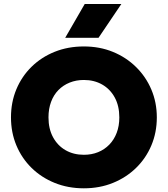

<svg xmlns="http://www.w3.org/2000/svg" viewBox="-20 -954 863 988"><path d="M411.5 15Q330 15 261.5 -12.8Q193 -40.5 142.5 -90Q92 -139.5 64.2 -206Q36.5 -272.5 36.5 -350Q36.5 -428 64.2 -494.5Q92 -561 142.5 -610.5Q193 -660 261.5 -687.5Q330 -715 411.5 -715Q493 -715 561.2 -687Q629.5 -659 680.2 -609Q731 -559 759 -492.8Q787 -426.5 787 -350Q787 -272.5 759 -206Q731 -139.5 680.2 -90Q629.5 -40.5 561.2 -12.8Q493 15 411.5 15ZM411.5 -157.5Q451.5 -157.5 484.8 -171Q518 -184.5 542.5 -209.8Q567 -235 580.5 -270.5Q594 -306 594 -350Q594 -409 570.5 -452.2Q547 -495.5 505.8 -519Q464.5 -542.5 411.5 -542.5Q372 -542.5 338.5 -529Q305 -515.5 280.5 -490.5Q256 -465.5 242.8 -429.8Q229.5 -394 229.5 -350Q229.5 -291 253 -247.8Q276.5 -204.5 317.5 -181Q358.5 -157.5 411.5 -157.5ZM315.5 -759.5 416 -933.5H604.5L487 -759.5Z"/></svg>

Font: Geologica Cursive ExtraBold
Style: Regular
Weight: 800
Designer: Sindre Bremnes, Frode Helland
Foundry: Monokrom Skriftforlag AS
Version: Version 1.010;gftools[0.9.28]